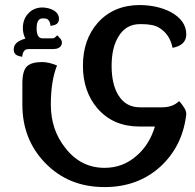

<svg xmlns="http://www.w3.org/2000/svg" viewBox="-20 -508 785 771"><path d="M227.1 -345.2Q228.5 -340.8 228.5 -336.4Q228.5 -332 227.1 -328.1Q219.2 -311 193.8 -311H97.2Q86.9 -311 82 -308.1Q73.2 -301.8 70.8 -290L68.8 -279.8L59.1 -282.2Q35.2 -287.1 35.2 -309.1Q35.2 -332 59.1 -344.2Q69.8 -350.1 82 -353Q71.8 -372.1 71.8 -395Q71.8 -430.2 92.8 -453.1Q115.2 -478 150.9 -478Q174.8 -477.1 192.9 -467.8Q216.8 -455.1 216.8 -432.1Q216.8 -421.9 210.9 -415Q205.1 -408.2 191.9 -405.8L183.1 -403.8L181.2 -414.1Q178.2 -425.8 168.9 -432.1Q164.1 -434.1 152.8 -434.1H150.9Q127 -434.1 127 -394Q127 -354 150.9 -354H189Q198.2 -354 202.1 -358.9L210 -366.2L216.8 -358.9Q224.1 -352.1 227.1 -345.2ZM699.2 -102.1Q710 -90.8 715.8 -81.1Q728 -64.5 728 -50.8V-48.8Q728 -44.9 727.1 -42Q710.9 81.1 624 161.1Q533.2 243.2 400.9 243.2H398.9Q254.9 243.2 161.1 146Q69.8 51.8 69.8 -87.9V-172.9Q69.8 -223.1 87.9 -241.2Q106 -258.8 148.9 -258.8Q175.8 -258.8 209 -245.1Q184.1 -183.1 184.1 -87.9Q184.1 13.2 242.2 85.9Q304.2 166 399.9 166Q474.1 166 528.8 117.2Q580.1 73.2 602.1 0H539.1Q435.1 0 372.1 -71.8Q313 -140.1 313 -244.1Q313 -349.1 373 -417Q437 -487.8 542 -487.8Q612.8 -486.8 665 -460Q728 -425.8 728 -370.1Q728 -326.2 672.9 -315.9Q662.1 -371.1 618.2 -397Q595.2 -411.1 548.8 -411.1H542Q485.8 -411.1 456.1 -361.8Q428.2 -316.9 428.2 -244.1Q428.2 -169.9 455.1 -126Q484.9 -77.1 542 -77.1H631.3Q673.8 -77.1 699.2 -102.1Z"/></svg>

Font: Sukar
Style: Bold
Weight: 700
Designer: Dario Muhafara - Ghiath Alsory
Foundry: Dario Muhafara - Ghiath Alsory
Version: Version 1.00 March 27, 2016, initial release